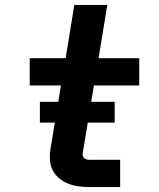

<svg xmlns="http://www.w3.org/2000/svg" viewBox="-20 -755 640 775"><path d="M342 0Q319 0 296.5 -3Q274 -6 254.5 -14Q235 -22 218.5 -35.5Q202 -49 192.5 -68Q183 -87 181.5 -109.5Q180 -132 184 -155L226 -410H100V-520H245L280 -735H413L378 -520H542V-410H359L314 -137Q313 -131 314.5 -125.5Q316 -120 320 -116.5Q324 -113 330 -111.5Q336 -110 342 -110H465V0ZM141 -260V-344H443V-260Z"/></svg>

Font: Iosevka SS04 XBd Ex
Style: Italic
Weight: 800
Width: 7
Italic angle: -9°
Monospace: yes
Designer: Belleve Invis
Foundry: Belleve Invis
Version: Version 19.0.0; ttfautohint (v1.8.4)